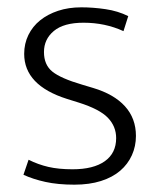

<svg xmlns="http://www.w3.org/2000/svg" viewBox="-20 -496 435 524"><path d="M317 -411Q267 -434 208 -434Q154 -434 127 -411.5Q100 -389 100 -354Q100 -319 123 -300.5Q146 -282 204 -265L234 -256Q291 -239 321 -206Q351 -173 351 -125Q351 -97 340 -72.5Q329 -48 308 -30Q287 -12 255.5 -2Q224 8 183 8Q138 8 104 0.5Q70 -7 44 -19L58 -60Q84 -47 112 -40.5Q140 -34 178 -34Q235 -34 266 -56Q297 -78 297 -119Q297 -151 274.5 -174.5Q252 -198 195 -216L163 -226Q46 -263 46 -349Q46 -377 57.5 -400.5Q69 -424 89.5 -440.5Q110 -457 138.5 -466.5Q167 -476 202 -476Q234 -476 268 -471Q302 -466 330 -452Z"/></svg>

Font: Mukta Mahee ExtraLight
Style: Regular
Weight: 275
Designer: Shuchita Grover, Noopur Datye, Girish Dalvi, Yashodeep Gholap
Foundry: Ek Type
Version: Version 2.538;PS 1.000;hotconv 16.6.51;makeotf.lib2.5.65220;